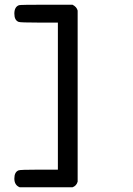

<svg xmlns="http://www.w3.org/2000/svg" viewBox="-20 -714 565 816"><path d="M64 82Q41 73 41 45Q41 17 59 10Q65 7 145 7H226V-618H145Q65 -618 59 -621Q41 -628 41 -656Q41 -685 61 -692Q66 -694 177 -694H288Q306 -685 310 -669V58Q305 76 288 82Z"/></svg>

Font: KaTeX_Typewriter
Style: Regular
Weight: 400
Version: Version 1.1; ttfautohint (v1.3)